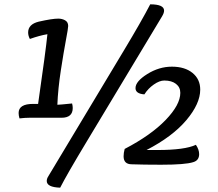

<svg xmlns="http://www.w3.org/2000/svg" viewBox="-20 -760 1007 887"><path d="M647 -324Q606 -327 606 -353Q606 -384 660.5 -418Q715 -452 774 -452Q834 -452 869.5 -423Q905 -394 905 -346Q905 -281 841 -205Q777 -129 657 -67H708Q834 -67 885 -91Q900 -69 900 -48Q900 -19 873 -11Q837 1 724 1Q643 1 589 -1Q551 -1 551 -38Q551 -54 556 -72Q677 -135 745 -205.5Q813 -276 813 -331Q813 -357 793 -372.5Q773 -388 739 -388Q717 -388 690.5 -369.5Q664 -351 647 -324ZM316 -261Q316 -216 264 -216H115Q96 -216 70 -213Q66 -227 66 -238Q66 -280 133 -280H156Q192 -530 199 -602Q163 -596 118 -580Q110 -595 110 -610Q110 -648 159 -660Q221 -674 249 -674Q267 -674 281 -666Q295 -658 295 -640Q295 -630 284.5 -574.5Q274 -519 261 -434.5Q248 -350 245 -276Q255 -276 313 -282Q316 -271 316 -261ZM204 53 553 -528Q633 -661 674 -740Q738 -740 738 -711Q738 -700 729 -685L380 -105Q289 46 258 107Q196 105 196 76Q196 65 204 53Z"/></svg>

Font: Overlock
Style: Bold Italic
Weight: 700
Designer: Dario Muhafara
Foundry: Dario Manuel Muhafara
Version: Version 1.002